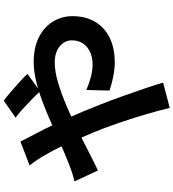

<svg xmlns="http://www.w3.org/2000/svg" viewBox="30 -904 939 1040"><g transform="rotate(-90 500.0 -383.5)"><path d="M526 -636Q509 -655 483 -680.5Q457 -706 430 -730.5Q403 -755 383 -769L475 -833Q494 -820 521 -796.5Q548 -773 575.5 -748.5Q603 -724 620 -705ZM254 -743Q259 -734 266 -719Q273 -704 281 -689.5Q289 -675 294 -665Q325 -607 357 -537.5Q389 -468 416 -405Q433 -364 455.5 -307Q478 -250 500 -188Q522 -126 541.5 -69Q561 -12 573 30L436 66Q421 3 399 -71Q377 -145 352 -217.5Q327 -290 302 -350Q282 -397 262.5 -442Q243 -487 223.5 -528.5Q204 -570 183 -605Q173 -624 156.5 -649Q140 -674 124 -693ZM38 -450Q68 -457 96.5 -467Q125 -477 137 -482Q192 -504 248.5 -529Q305 -554 362.5 -579.5Q420 -605 475.5 -625.5Q531 -646 584.5 -658.5Q638 -671 685 -671Q763 -671 818.5 -643Q874 -615 903.5 -567Q933 -519 933 -461Q933 -391 903 -339.5Q873 -288 817 -260Q761 -232 684 -232Q644 -232 601.5 -241Q559 -250 530 -260L533 -386Q567 -371 603 -361.5Q639 -352 672 -352Q709 -352 738.5 -365.5Q768 -379 785 -404Q802 -429 802 -465Q802 -490 787.5 -511Q773 -532 746.5 -544.5Q720 -557 682 -557Q633 -557 571.5 -538.5Q510 -520 442 -491Q374 -462 309 -429.5Q244 -397 189 -368.5Q134 -340 97 -323Z"/></g></svg>

Font: Noto Sans JP Thin
Style: Bold
Weight: 700
Version: Version 2.004-H2;hotconv 1.0.118;makeotfexe 2.5.65603